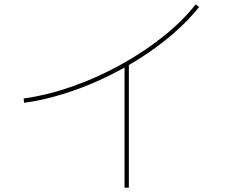

<svg xmlns="http://www.w3.org/2000/svg" viewBox="-20 -805 1040 885"><path d="M89 -351Q197 -366 310.5 -405.5Q424 -445 531.5 -504Q639 -563 729.5 -634.5Q820 -706 882 -785L898 -773Q847 -709 777.5 -649Q708 -589 625.5 -536.5Q543 -484 453 -442Q363 -400 271 -371.5Q179 -343 91 -331ZM554 60V-511H574V60Z"/></svg>

Font: M PLUS 1 Code Thin
Style: Regular
Weight: 250
Designer: Coji Morishita
Foundry: UNDERFOREST DESIGN
Version: Version 1.002